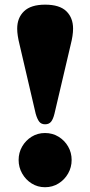

<svg xmlns="http://www.w3.org/2000/svg" viewBox="-20 -770 378 804"><path d="M169 -750.5Q229.5 -750.5 257.8 -723Q286 -695.5 286 -650Q286 -636 283.5 -619.2Q281 -602.5 276 -583L208 -293.5Q202.5 -271 193.8 -260.2Q185 -249.5 169 -249.5Q153 -249.5 144.5 -260.2Q136 -271 129.5 -293.5L62 -583Q57 -603 54.5 -619.5Q52 -636 52 -650Q52 -695.5 80.8 -723Q109.5 -750.5 169 -750.5ZM168.5 14Q137.5 14 112.5 -1.8Q87.5 -17.5 72.8 -43.5Q58 -69.5 58 -100Q58 -131 72.8 -156.5Q87.5 -182 112.5 -197.5Q137.5 -213 168.5 -213Q200 -213 225.2 -197.5Q250.5 -182 265.2 -156.5Q280 -131 280 -100Q280 -69.5 265.2 -43.5Q250.5 -17.5 225.2 -1.8Q200 14 168.5 14Z"/></svg>

Font: Fraunces ExtraBold
Style: Regular
Weight: 800
Version: Version 1.000;[b76b70a41]